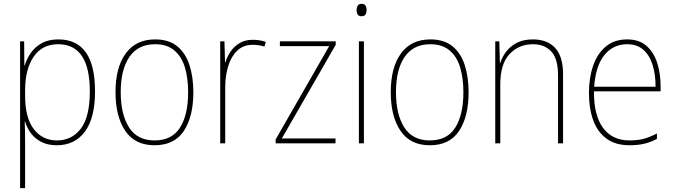

<svg xmlns="http://www.w3.org/2000/svg" viewBox="-20 -793 3495 994"><path d="M282 -589Q472 -589 472 -320Q472 -182 419.5 -111.5Q367 -41 274 -41Q227 -41 193.5 -58.5Q160 -76 139.5 -104Q119 -132 110 -164H108Q109 -139 109.5 -111.5Q110 -84 110 -55V181H84V-579H105L106 -454H108Q118 -488 139.5 -519Q161 -550 196 -569.5Q231 -589 282 -589ZM281 -564Q198 -564 154 -499Q110 -434 110 -326V-297Q110 -183 155 -124.5Q200 -66 275 -66Q352 -66 398.5 -127Q445 -188 445 -320Q445 -564 281 -564Z M981 -315Q981 -190 932 -115.5Q883 -41 780 -41Q679 -41 628.5 -115.5Q578 -190 578 -316Q578 -444 631 -516.5Q684 -589 783 -589Q854 -589 897.5 -553.5Q941 -518 961 -456Q981 -394 981 -315ZM605 -316Q605 -201 648 -133.5Q691 -66 780 -66Q870 -66 912 -132.5Q954 -199 954 -315Q954 -387 937.5 -443Q921 -499 883 -531.5Q845 -564 783 -564Q695 -564 650 -498.5Q605 -433 605 -316Z M1288 -587Q1326 -587 1356 -576L1349 -552Q1335 -556 1320.5 -558.5Q1306 -561 1288 -561Q1240 -561 1208.5 -531Q1177 -501 1161.5 -451Q1146 -401 1146 -341V-51H1120V-579H1142L1145 -471H1147Q1156 -500 1174 -526.5Q1192 -553 1220.5 -570Q1249 -587 1288 -587Z M1717 -51H1407V-71L1684 -554H1429V-579H1718V-561L1439 -76H1717Z M1852 -773Q1868 -773 1873 -763Q1878 -753 1878 -741Q1878 -728 1872.5 -718.5Q1867 -709 1851 -709Q1837 -709 1831.5 -718.5Q1826 -728 1826 -741Q1826 -753 1831.5 -763Q1837 -773 1852 -773ZM1864 -579V-51H1838V-579Z M2406 -315Q2406 -190 2357 -115.5Q2308 -41 2205 -41Q2104 -41 2053.5 -115.5Q2003 -190 2003 -316Q2003 -444 2056 -516.5Q2109 -589 2208 -589Q2279 -589 2322.5 -553.5Q2366 -518 2386 -456Q2406 -394 2406 -315ZM2030 -316Q2030 -201 2073 -133.5Q2116 -66 2205 -66Q2295 -66 2337 -132.5Q2379 -199 2379 -315Q2379 -387 2362.5 -443Q2346 -499 2308 -531.5Q2270 -564 2208 -564Q2120 -564 2075 -498.5Q2030 -433 2030 -316Z M2739 -589Q2813 -589 2854 -545Q2895 -501 2895 -408V-51H2869V-403Q2869 -488 2834.5 -526Q2800 -564 2739 -564Q2666 -564 2618 -513Q2570 -462 2570 -356V-51H2544V-579H2565L2568 -467H2570Q2579 -497 2600 -525Q2621 -553 2655 -571Q2689 -589 2739 -589Z M3227 -589Q3289 -589 3327 -555.5Q3365 -522 3382.5 -467Q3400 -412 3400 -346V-320H3055Q3054 -197 3101.5 -131.5Q3149 -66 3240 -66Q3280 -66 3311 -74Q3342 -82 3381 -102V-74Q3349 -57 3315.5 -49Q3282 -41 3240 -41Q3166 -41 3119.5 -75.5Q3073 -110 3051 -171Q3029 -232 3029 -312Q3029 -389 3050.5 -452Q3072 -515 3116 -552Q3160 -589 3227 -589ZM3227 -564Q3155 -564 3109.5 -508.5Q3064 -453 3056 -344H3374Q3374 -407 3358.5 -457Q3343 -507 3310.5 -535.5Q3278 -564 3227 -564Z"/></svg>

Font: Noto Sans Tamil UI SemiCondensed Thin
Style: Regular
Weight: 100
Width: 4
Designer: Jelle Bosma - Monotype Design Team
Foundry: Monotype Imaging Inc.
Version: Version 2.004; ttfautohint (v1.8.4.7-5d5b)